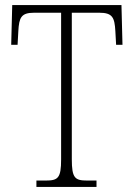

<svg xmlns="http://www.w3.org/2000/svg" viewBox="-20 -734 526 754"><path d="M123 0H359V-25H322C274 -25 262 -35 262 -109V-684H370C422 -684 430 -665 433 -612L436 -558H461L457 -714H28L24 -558H49L52 -612C55 -665 63 -684 114 -684H220V-108C220 -35 208 -25 160 -25H123Z"/></svg>

Font: Noto Serif Hebrew Condensed ExtraLight
Style: Regular
Weight: 200
Width: 3
Designer: Monotype Design Team
Foundry: Monotype Imaging Inc.
Version: Version 2.004